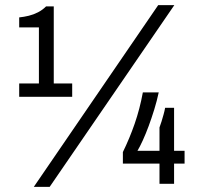

<svg xmlns="http://www.w3.org/2000/svg" viewBox="-20 -718 806 750"><path d="M112 12 598 -698H661L174 12ZM55 -340V-392H132V-611H55V-650Q74 -652 92.5 -656.5Q111 -661 128.5 -670Q146 -679 160 -693H190V-392H262V-340ZM603 0V-79H460V-124Q486 -177 506 -234.5Q526 -292 538 -357H600Q593 -324 582.5 -290Q572 -256 560.5 -225Q549 -194 537.5 -169Q526 -144 517 -129H603V-220Q607 -230 611 -243.5Q615 -257 619 -271Q623 -285 625 -297H660V-129H701V-79H660V0Z"/></svg>

Font: Archivo SemiCondensed
Style: Regular
Weight: 400
Width: 4
Designer: Hector Gatti
Foundry: Omnibus-Type
Version: Version 2.001